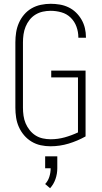

<svg xmlns="http://www.w3.org/2000/svg" viewBox="-20 -763 540 1012"><path d="M246 8Q220 8 194.5 2.5Q169 -3 146.5 -16.5Q124 -30 107 -50Q90 -70 79.5 -93.5Q69 -117 65 -143Q61 -169 61 -195V-540Q61 -566 65 -592Q69 -618 79.5 -642Q90 -666 107 -686Q124 -706 146.5 -719Q169 -732 195 -737.5Q221 -743 247 -743Q271 -743 295 -739Q319 -735 341 -724.5Q363 -714 380.5 -697Q398 -680 410 -659Q422 -638 427.5 -614.5Q433 -591 433 -567Q433 -566 433 -565.5Q433 -565 433 -564H393Q393 -565 393 -565.5Q393 -566 393 -566Q393 -595 383 -622.5Q373 -650 352.5 -670Q332 -690 304 -698Q276 -706 247 -706Q226 -706 205.5 -701.5Q185 -697 167 -686Q149 -675 136 -658.5Q123 -642 115 -622.5Q107 -603 104 -582Q101 -561 101 -540V-195Q101 -174 104 -153Q107 -132 115 -113Q123 -94 136.5 -77Q150 -60 167.5 -49Q185 -38 205.5 -33.5Q226 -29 247 -29Q285 -29 321 -39Q357 -49 391 -65V-355H250V-391H431V-44Q388 -20 341.5 -6Q295 8 246 8ZM244 229 218 207Q233 191 240 169Q247 147 247 124H218V61H282V124Q282 153 272.5 180.5Q263 208 244 229Z"/></svg>

Font: Iosevka SS04 Extralight
Style: Regular
Weight: 200
Monospace: yes
Designer: Belleve Invis
Foundry: Belleve Invis
Version: Version 19.0.0; ttfautohint (v1.8.4)